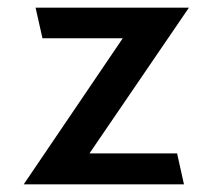

<svg xmlns="http://www.w3.org/2000/svg" viewBox="-20 -492 566 502"><path d="M461 -10 443 -91H214L474 -472H73L91 -392H301L42 -10Z"/></svg>

Font: Bluebird
Style: LiNrw
Weight: 300
Designer: Jasper
Foundry: Cannot Into Space Fonts
Version: Version 0.98